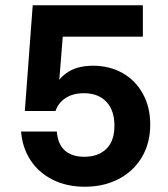

<svg xmlns="http://www.w3.org/2000/svg" viewBox="-20 -700 640 730"><path d="M142.6 -680H523.2V-560.7H142.6ZM104.4 -680H228.3L201.6 -349.2L177.9 -341.8Q191.6 -391.8 230.9 -421Q270.2 -450.1 333.5 -450.1Q396.8 -450.1 446.2 -422.1Q495.5 -394.1 523.3 -343.3Q551.2 -292.5 551.2 -226.8Q551.2 -156 519.5 -102.5Q487.8 -49 431.4 -19.5Q375.1 10 302.7 10Q233.3 10 179.9 -17Q126.5 -44 95.7 -91.5Q64.8 -139 60.1 -200H196.2Q199.5 -151.9 226.5 -127.9Q253.6 -103.9 300.6 -103.9Q353.4 -103.9 384.3 -133.9Q415.1 -164 415.1 -221.8Q415.1 -280.9 384.3 -313.2Q353.4 -345.6 298.7 -345.6Q257.8 -345.6 229.9 -327.6Q202 -309.6 191 -278H74.4Z"/></svg>

Font: TASA Orbiter VF Text
Style: Regular
Weight: 400
Designer: Weizhong Zhang
Foundry: 本地遙控
Version: Version 1.001;Glyphs 3.2 (3192)